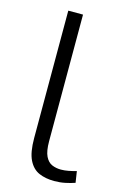

<svg xmlns="http://www.w3.org/2000/svg" viewBox="-116 -793 551 856"><g transform="rotate(15 159.5 -365.0)"><path d="M157 -740V-156Q157 -110 168.5 -86.5Q180 -63 199 -55Q218 -47 240 -47Q257 -47 275 -50.5Q293 -54 311 -59L319 -7Q299 0 275 5Q251 10 224 10Q185 10 154.5 -3Q124 -16 106.5 -51Q89 -86 89 -152V-740Z"/></g></svg>

Font: Georama Extended Light
Style: Regular
Weight: 300
Width: 7
Designer: Jean-Baptiste Levee
Foundry: Production Type
Version: Version 1.000